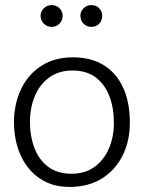

<svg xmlns="http://www.w3.org/2000/svg" viewBox="-20 -724 567 757"><path d="M258 13Q188 14 138 -19.5Q88 -53 61.5 -111.5Q35 -170 35 -245Q36 -317 64 -374.5Q92 -432 144 -465Q196 -498 267 -498Q339 -498 389 -467Q439 -436 465.5 -378.5Q492 -321 492 -240Q492 -168 463.5 -111Q435 -54 383 -21Q331 12 258 13ZM261 -39Q315 -39 352 -65.5Q389 -92 409 -137.5Q429 -183 429 -239Q429 -299 411 -345.5Q393 -392 357 -419Q321 -446 266 -446Q213 -446 175.5 -419.5Q138 -393 118.5 -348Q99 -303 98 -246Q98 -187 116 -140Q134 -93 170.5 -66Q207 -39 261 -39ZM183 -618Q202 -618 214.5 -630.5Q227 -643 227 -662Q227 -679 214.5 -691.5Q202 -704 183 -704Q166 -704 153 -691.5Q140 -679 140 -662Q140 -643 153 -630.5Q166 -618 183 -618ZM340 -618Q359 -618 371 -630.5Q383 -643 383 -662Q383 -679 371 -691.5Q359 -704 340 -704Q322 -704 309.5 -691.5Q297 -679 297 -662Q297 -643 309.5 -630.5Q322 -618 340 -618Z"/></svg>

Font: Catamaran Light
Style: Regular
Weight: 300
Designer: Pria Ravichandran
Version: Version 2.000